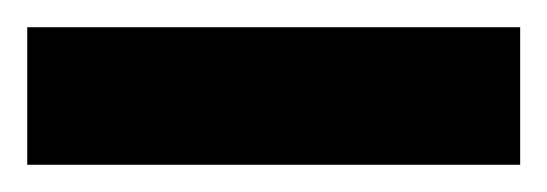

<svg xmlns="http://www.w3.org/2000/svg" viewBox="-20 43 402 141"><path d="M0 164V63H362V164Z"/></svg>

Font: Archivo ExtraCondensed ExtraBold
Style: Regular
Weight: 800
Width: 2
Designer: Hector Gatti
Foundry: Omnibus-Type
Version: Version 2.001